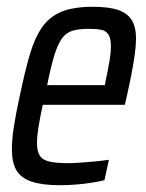

<svg xmlns="http://www.w3.org/2000/svg" viewBox="-20 -538 431 566"><path d="M157 8Q105 8 73.5 -2.5Q42 -13 28.5 -36Q15 -59 15 -98Q15 -127 21 -165.5Q27 -204 38 -254Q53 -326 67.5 -376Q82 -426 104 -457.5Q126 -489 161.5 -503.5Q197 -518 254 -518Q301 -518 328.5 -508.5Q356 -499 368.5 -478.5Q381 -458 381 -424Q381 -405 377.5 -379Q374 -353 368 -322Q362 -291 354 -255L348 -229H106Q98 -191 93.5 -163.5Q89 -136 89 -116Q89 -92 97.5 -79Q106 -66 126.5 -61.5Q147 -57 180 -57Q196 -57 216.5 -58.5Q237 -60 259 -62Q281 -64 301 -67L288 -7Q273 -3 251 0.5Q229 4 204.5 6Q180 8 157 8ZM119 -287H289L292 -303Q298 -330 302.5 -356.5Q307 -383 307 -402Q307 -424 300 -435.5Q293 -447 279 -450Q265 -453 243 -453Q213 -453 194 -447.5Q175 -442 162.5 -424.5Q150 -407 140 -374.5Q130 -342 119 -287Z"/></svg>

Font: Saira Condensed
Style: Italic
Weight: 400
Width: 3
Italic angle: -12°
Designer: Hector Gatti with collaboration of the Omnibus-Type team
Foundry: Omnibus-Type
Version: Version 1.100